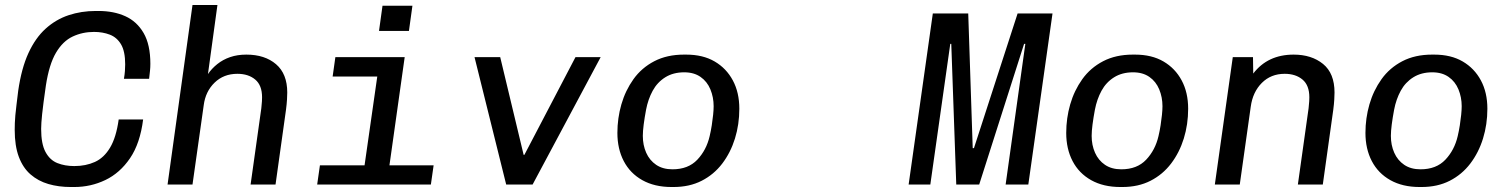

<svg xmlns="http://www.w3.org/2000/svg" viewBox="-20 -740 6040 770"><path d="M264 10Q215 10 174 -2Q133 -14 102.5 -40.5Q72 -67 55.5 -111Q39 -155 39 -219Q39 -233 39.5 -246.5Q40 -260 41.5 -277.5Q43 -295 46 -318.5Q49 -342 53 -376Q66 -466 94 -527Q122 -588 163 -625Q204 -662 255 -679Q306 -696 364 -696H375Q436 -696 482.5 -675Q529 -654 556 -607.5Q583 -561 583 -484Q583 -470 581.5 -455.5Q580 -441 578 -424H477Q480 -441 481 -455.5Q482 -470 482 -482Q482 -534 465.5 -562Q449 -590 420.5 -601Q392 -612 357 -612Q311 -612 271.5 -593.5Q232 -575 204.5 -528.5Q177 -482 164 -397Q153 -321 149 -282.5Q145 -244 145 -223Q145 -163 162.5 -130.5Q180 -98 210 -86Q240 -74 278 -74Q324 -74 360.5 -90.5Q397 -107 421.5 -148Q446 -189 456 -261H554Q542 -165 501.5 -105.5Q461 -46 402.5 -18Q344 10 278 10Z M652 0 752 -720H852L814 -443Q829 -465 851.5 -483Q874 -501 903 -511Q932 -521 968 -521Q1042 -521 1087 -482.5Q1132 -444 1132 -369Q1132 -359 1131 -341Q1130 -323 1127 -300L1085 0H985L1028 -306Q1030 -322 1030.5 -334Q1031 -346 1031 -350Q1031 -398 1003.5 -421Q976 -444 932 -444Q877 -444 840.5 -408.5Q804 -373 797 -318L752 0Z M1431 0 1493 -433H1314L1325 -511H1603L1531 0ZM1252 0 1263 -77H1719L1708 0ZM1500 -616 1514 -717H1634L1620 -616Z M2010 0 1883 -511H1986L2080 -119H2083L2288 -511H2389L2116 0Z M2673 10Q2605 10 2556 -17.5Q2507 -45 2481.5 -94Q2456 -143 2456 -207Q2456 -266 2472 -321.5Q2488 -377 2520.5 -422.5Q2553 -468 2604 -494.5Q2655 -521 2723 -521H2732Q2799 -521 2846 -493.5Q2893 -466 2919 -417.5Q2945 -369 2945 -304Q2945 -241 2927.5 -184.5Q2910 -128 2876.5 -84Q2843 -40 2794 -15Q2745 10 2681 10ZM2677 -61Q2740 -61 2776.5 -99.5Q2813 -138 2826 -194Q2831 -215 2834.5 -237.5Q2838 -260 2840 -280Q2842 -300 2842 -314Q2842 -350 2829 -381.5Q2816 -413 2789.5 -431.5Q2763 -450 2724 -450Q2680 -450 2648 -430Q2616 -410 2597.5 -376Q2579 -342 2571 -300Q2565 -268 2561.5 -241Q2558 -214 2558 -195Q2558 -158 2571.5 -127.5Q2585 -97 2611.5 -79Q2638 -61 2677 -61Z M3624 0 3721 -686H3863L3881 -146H3886L4061 -686H4201L4104 0H4013L4092 -564H4087L3907 0H3815L3795 -564H3791L3711 0Z M4473 10Q4405 10 4356 -17.5Q4307 -45 4281.5 -94Q4256 -143 4256 -207Q4256 -266 4272 -321.5Q4288 -377 4320.5 -422.5Q4353 -468 4404 -494.5Q4455 -521 4523 -521H4532Q4599 -521 4646 -493.5Q4693 -466 4719 -417.5Q4745 -369 4745 -304Q4745 -241 4727.5 -184.5Q4710 -128 4676.5 -84Q4643 -40 4594 -15Q4545 10 4481 10ZM4477 -61Q4540 -61 4576.5 -99.5Q4613 -138 4626 -194Q4631 -215 4634.5 -237.5Q4638 -260 4640 -280Q4642 -300 4642 -314Q4642 -350 4629 -381.5Q4616 -413 4589.5 -431.5Q4563 -450 4524 -450Q4480 -450 4448 -430Q4416 -410 4397.5 -376Q4379 -342 4371 -300Q4365 -268 4361.5 -241Q4358 -214 4358 -195Q4358 -158 4371.5 -127.5Q4385 -97 4411.5 -79Q4438 -61 4477 -61Z M4852 0 4924 -511H5005L5006 -445Q5035 -483 5075.5 -502Q5116 -521 5168 -521Q5240 -521 5286 -483.5Q5332 -446 5332 -369Q5332 -359 5331 -341Q5330 -323 5327 -300L5285 0H5185L5228 -306Q5230 -322 5230.5 -334Q5231 -346 5231 -350Q5231 -398 5203.5 -421Q5176 -444 5132 -444Q5077 -444 5040.5 -407.5Q5004 -371 4996 -312L4952 0Z M5673 10Q5605 10 5556 -17.5Q5507 -45 5481.5 -94Q5456 -143 5456 -207Q5456 -266 5472 -321.5Q5488 -377 5520.5 -422.5Q5553 -468 5604 -494.5Q5655 -521 5723 -521H5732Q5799 -521 5846 -493.5Q5893 -466 5919 -417.5Q5945 -369 5945 -304Q5945 -241 5927.5 -184.5Q5910 -128 5876.5 -84Q5843 -40 5794 -15Q5745 10 5681 10ZM5677 -61Q5740 -61 5776.5 -99.5Q5813 -138 5826 -194Q5831 -215 5834.5 -237.5Q5838 -260 5840 -280Q5842 -300 5842 -314Q5842 -350 5829 -381.5Q5816 -413 5789.5 -431.5Q5763 -450 5724 -450Q5680 -450 5648 -430Q5616 -410 5597.5 -376Q5579 -342 5571 -300Q5565 -268 5561.5 -241Q5558 -214 5558 -195Q5558 -158 5571.5 -127.5Q5585 -97 5611.5 -79Q5638 -61 5677 -61Z"/></svg>

Font: Chivo Mono
Style: Italic
Weight: 400
Italic angle: -8.05°
Monospace: yes
Version: Version 1.008